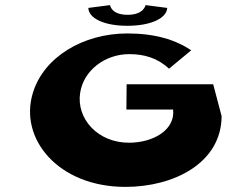

<svg xmlns="http://www.w3.org/2000/svg" viewBox="-20 -715 967 752"><path d="M550 -695C550 -695 544 -657 480 -657C415 -657 411 -695 411 -695L326 -684C327 -644 386 -614 479 -614C572 -614 633 -644 635 -684ZM815 -385H476L475 -286H658C667 -206 580 -156 485 -156C362 -156 278 -251 294 -352C308 -441 393 -503 486 -503C545 -503 597 -488 642 -446L729 -518C666 -560 586 -584 479 -584C306 -584 152 -492 109 -352C53 -172 208 17 471 17C662 17 847 -77 848 -260Z"/></svg>

Font: Hussar Milosc
Style: Bold
Weight: 700
Foundry: Cannot Into Space Fonts
Version: Version 1.02